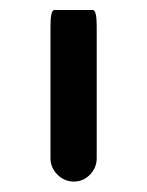

<svg xmlns="http://www.w3.org/2000/svg" viewBox="-20 -587 289 377"><path d="M79.1 -276.4V-535.2Q79.1 -567.4 86.9 -567.4H162.1Q169.9 -567.4 169.9 -535.2V-276.4Q169.9 -257.8 156.7 -244.1Q143.6 -230.5 125 -230.5Q106.4 -230.5 92.8 -244.1Q79.1 -257.8 79.1 -276.4Z"/></svg>

Font: YuPearl-Regular
Style: Regular
Weight: 400
Designer: Max Yao
Foundry: Max-Everyday
Version: Version 1.011; ttfautohint (v1.8.3)